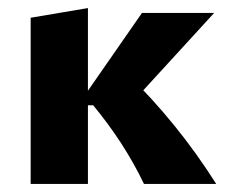

<svg xmlns="http://www.w3.org/2000/svg" viewBox="-20 -456 561 476"><path d="M337 0Q312 -52 280.5 -100.5Q249 -149 211 -195H191V-221L332 -424H511L293 -186V-275Q356 -214 412 -145Q468 -76 516 0ZM56 0V-412L198 -436V0Z"/></svg>

Font: Ysabeau Infant ExtraBold
Style: Regular
Weight: 800
Designer: Christian Thalmann (Catharsis Fonts)
Version: Version 2.001;gftools[0.9.30]; featfreeze: ss01,ss02,lnum